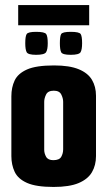

<svg xmlns="http://www.w3.org/2000/svg" viewBox="-20 -735 425 760"><path d="M192 5Q123 5 87 -11Q51 -27 38 -55Q25 -83 25 -117V-354Q25 -389 38 -416.5Q51 -444 87 -460Q123 -476 194 -476Q255 -476 291.5 -461Q328 -446 344 -419Q360 -392 360 -356V-117Q360 -81 344 -53.5Q328 -26 291.5 -10.5Q255 5 192 5ZM191 -101Q215 -101 222.5 -114.5Q230 -128 230 -144V-332Q230 -346 222.5 -361Q215 -376 193 -376Q170 -376 162.5 -361Q155 -346 155 -332V-142Q155 -128 162.5 -114.5Q170 -101 191 -101ZM260 -518Q227 -518 222 -528.5Q217 -539 217 -564Q217 -591 222 -600Q227 -609 260 -609Q294 -609 299.5 -600Q305 -591 305 -564Q305 -539 299 -528.5Q293 -518 260 -518ZM123 -518Q91 -518 85.5 -528.5Q80 -539 80 -564Q80 -591 85.5 -600Q91 -609 123 -609Q157 -609 163 -600Q169 -591 169 -564Q169 -539 162.5 -528.5Q156 -518 123 -518ZM52 -635V-715H333V-635Z"/></svg>

Font: Smooch Sans ExtraBold
Style: Regular
Weight: 800
Designer: Robert E. Leuschke
Foundry: Robert E. Leuschke
Version: Version 1.010